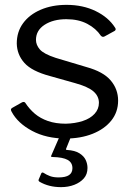

<svg xmlns="http://www.w3.org/2000/svg" viewBox="-20 -560 552 790"><path d="M395 -413Q375 -443 339 -462Q303 -481 253 -481Q199 -481 163.5 -458Q128 -435 128 -396Q128 -375 144 -356.5Q160 -338 209 -322L336 -284Q405 -265 435.5 -229Q466 -193 466 -146Q466 -99 438 -64Q410 -29 361 -9.5Q312 10 250 10Q171 10 112 -21.5Q53 -53 28 -100Q25 -105 25 -109Q25 -113 30 -116L69 -138Q74 -141 78 -140.5Q82 -140 84 -137Q101 -111 123.5 -92Q146 -73 177.5 -62Q209 -51 251 -51Q289 -52 320 -62Q351 -72 369 -91.5Q387 -111 387 -137Q387 -164 365 -183.5Q343 -203 289 -218L186 -247Q111 -267 80.5 -301Q50 -335 49 -381Q49 -429 75 -464.5Q101 -500 147.5 -520Q194 -540 254 -540Q321 -540 373.5 -514.5Q426 -489 453 -447Q456 -443 456 -439.5Q456 -436 452 -433L410 -410Q406 -408 402.5 -408.5Q399 -409 395 -413ZM340 131Q340 157 325 174Q310 191 285.5 200.5Q261 210 231 210Q206 210 184 204.5Q162 199 143 188Q137 184 139 179L150 153Q153 148 159 151Q171 159 185.5 164.5Q200 170 221 170Q250 170 264 160.5Q278 151 278 132Q278 109 258.5 98Q239 87 197 86Q192 86 190.5 84.5Q189 83 191 80L228 -5H275L252 52Q250 57 256 57Q288 59 306.5 70.5Q325 82 332.5 98Q340 114 340 131Z"/></svg>

Font: Libre Franklin
Style: Regular
Weight: 400
Designer: Pablo Impallari, Rodrigo Fuenzalida, Nhung Nguyen
Foundry: Impallari Type
Version: Version 3.000